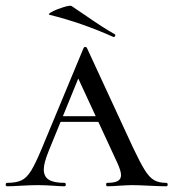

<svg xmlns="http://www.w3.org/2000/svg" viewBox="-25 -651 606 671"><path d="M186 -245H369L376 -225H171ZM556 0Q536 0 496 -2Q456 -4 438 -4Q422 -4 392 -2Q364 0 350 0Q346 0 346 -6Q346 -12 350 -12Q375 -12 386.5 -18.5Q398 -25 398 -39Q398 -54 384 -84L240 -395L272 -434L145 -123Q128 -81 128 -59Q128 -34 145.5 -23Q163 -12 200 -12Q205 -12 205 -6Q205 0 200 0Q186 0 160 -2Q132 -4 108 -4Q83 -4 49 -2Q19 0 0 0Q-5 0 -5 -6Q-5 -12 0 -12Q31 -12 49.5 -20.5Q68 -29 83.5 -54Q99 -79 121 -132L267 -483Q269 -487 273 -487Q277 -487 279 -483L439 -137Q465 -82 481 -56.5Q497 -31 513.5 -21.5Q530 -12 556 -12Q561 -12 561 -6Q561 0 556 0ZM149 -599Q140 -601 157 -610Q174 -619 197 -626Q220 -633 225 -630L268 -601Q337 -553 375 -532Q378 -531 378 -528Q378 -525 376 -523Q374 -521 371 -522Q259 -572 149 -599Z"/></svg>

Font: Cormorant SC Medium
Style: Regular
Weight: 500
Designer: Christian Thalmann (Catharsis Fonts)
Foundry: Catharsis Fonts
Version: Version 4.000